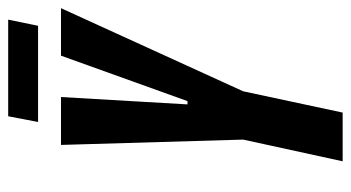

<svg xmlns="http://www.w3.org/2000/svg" viewBox="-214 -643 857 469"><g transform="rotate(-90 214.5 -408.5)"><path d="M55 0 108 -243 95 -688H212L194 -379H202L313 -688H429L226 -243L174 0ZM151 -744 165 -817H401L386 -744Z"/></g></svg>

Font: Saira UltraCondensed ExtraBold
Style: Italic
Weight: 800
Width: 1
Italic angle: -12°
Designer: Hector Gatti with collaboration of the Omnibus-Type team
Foundry: Omnibus-Type
Version: Version 1.101